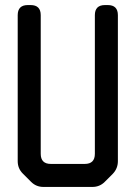

<svg xmlns="http://www.w3.org/2000/svg" viewBox="-20 -731 536 759"><path d="M395 -711H406Q446 -711 446 -671V-94Q446 -65 426 -44L394 -12Q374 8 345 8H152Q123 8 103 -12L70 -45Q50 -65 50 -94V-671Q50 -711 90 -711H101Q141 -711 141 -671V-123Q141 -83 181 -83H315Q355 -83 355 -123V-671Q355 -711 395 -711Z"/></svg>

Font: ZCOOL QingKe HuangYou
Style: Regular
Weight: 400
Version: Version 1.000